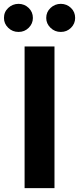

<svg xmlns="http://www.w3.org/2000/svg" viewBox="-63 -966 405 986"><path d="M216.8 -727.5V0H63.3V-727.5ZM32.2 -802Q1.3 -801.8 -20.8 -823.2Q-42.8 -844.6 -42.6 -873.8Q-42.8 -904.4 -20.8 -925.2Q1.3 -946 32.2 -946.3Q62.8 -946 84.3 -925.2Q105.9 -904.4 105.9 -873.8Q105.9 -844.6 84.3 -823.2Q62.8 -801.8 32.2 -802ZM249.2 -802Q218.6 -801.8 196.5 -823.2Q174.4 -844.6 174.4 -873.8Q174.4 -904.4 196.5 -925.2Q218.6 -946 249.2 -946.3Q280.1 -946 301.6 -925.2Q323 -904.4 322.9 -873.8Q323 -844.6 301.6 -823.2Q280.1 -801.8 249.2 -802Z"/></svg>

Font: Inter
Style: Regular
Weight: 400
Designer: Rasmus Andersson
Foundry: rsms
Version: Version 4.000;git-8c9346024